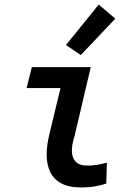

<svg xmlns="http://www.w3.org/2000/svg" viewBox="-20 -817 600 844"><path d="M336 7Q282 7 248.5 -11.5Q215 -30 200 -62.5Q185 -95 185 -138Q185 -160 188.5 -183Q192 -206 198 -231L246 -430H97L120 -522H379L308 -220Q302 -202 299 -185Q296 -168 296 -154Q296 -125 312 -107Q328 -89 366 -89Q385 -89 406.5 -92.5Q428 -96 450 -102L447 -10Q426 -3 399 2Q372 7 336 7ZM335 -575 270 -619 414 -797 487 -735Z"/></svg>

Font: Ubuntu Sans Mono Medium
Style: Italic
Weight: 500
Italic angle: -13.5°
Monospace: yes
Designer: Dalton Maag Ltd
Foundry: Dalton Maag Ltd
Version: Version 1.006